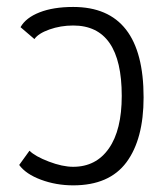

<svg xmlns="http://www.w3.org/2000/svg" viewBox="-20 -541 480 566"><path d="M36.6 -54.7 66.9 -96.7Q83.5 -80.1 123.8 -64.7Q164.1 -49.3 195.8 -49.3Q263.2 -49.3 301 -103.5Q338.9 -157.7 338.9 -258.3Q338.9 -465.8 195.8 -465.8Q158.7 -465.8 125.7 -454.1Q92.8 -442.4 81.5 -425.8L40.5 -460.9Q56.2 -488.8 96.7 -504.6Q137.2 -520.5 195.8 -520.5Q403.3 -520.5 403.3 -253.9Q403.3 -130.9 352.8 -62.7Q302.2 5.4 195.8 5.4Q145.5 5.4 100.8 -11.2Q56.2 -27.8 36.6 -54.7Z"/></svg>

Font: News Cycle
Style: Regular
Weight: 500
Version: Version 0.5.2